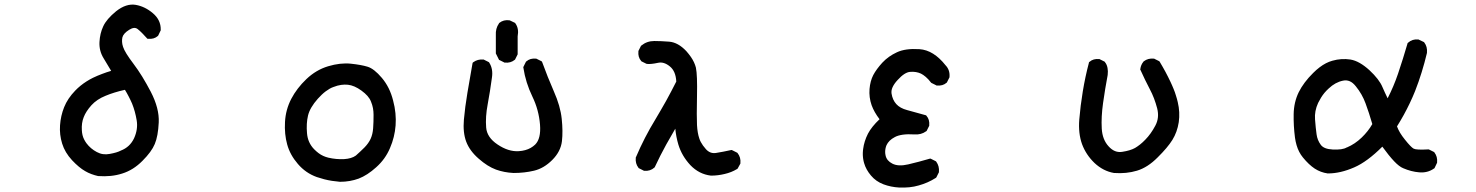

<svg xmlns="http://www.w3.org/2000/svg" viewBox="-20 -755 6540 851"><path d="M415 25.4Q399.9 22 385.3 16.6Q370.6 11.2 357.4 3.4Q330.6 -11.7 299.3 -44.9Q267.6 -79.1 255.4 -118.7Q243.2 -158.2 246.1 -199.7Q249 -241.7 264.2 -279.8Q279.8 -318.8 313.5 -353.5Q324.2 -364.7 336.9 -375Q349.6 -385.3 363.3 -394Q377 -402.8 392.1 -410.2Q401.9 -415 411.9 -419.2Q421.9 -423.3 432.1 -427.2Q442.4 -431.2 452.4 -434.6Q462.4 -438 472.7 -440.9Q454.6 -471.2 439 -497.1Q418.9 -529.8 420.9 -568.8Q422.9 -606.9 437.5 -638.2Q452.1 -670.4 494.6 -705.1Q539.6 -740.7 582 -733.4Q622.6 -726.1 657.2 -696.8Q693.4 -666.5 692.4 -623V-620.6L691.4 -618.7L681.6 -598.1L680.7 -596.7L679.2 -595.2Q662.6 -580.6 636.7 -583L632.8 -583.5L630.4 -586.4Q619.6 -598.6 609.6 -608.6Q599.6 -618.7 590.3 -626Q575.7 -637.7 552.7 -623Q526.9 -606.9 522.5 -589.4Q520.5 -580.6 521 -569.8Q521.5 -559.1 525.4 -547.4Q533.2 -522.9 571.3 -472.7Q591.3 -446.3 610.4 -415.3Q629.4 -384.3 648.4 -348.1Q686.5 -274.4 683.6 -212.4Q680.7 -151.4 666 -116.7Q651.9 -82.5 611.3 -42Q570.8 -1 521.5 14.2Q497.1 22 470.7 24.7Q444.3 27.3 416.5 25.4H415.5ZM515.1 -87.4Q535.6 -95.2 550.3 -108.9Q564.9 -122.6 574.2 -142.1Q592.3 -182.1 585.9 -221.2Q582.5 -241.7 577.4 -260.3Q572.3 -278.8 565.4 -295.9Q562 -303.7 558.3 -311.5Q554.7 -319.3 550.5 -327.1Q546.4 -335 542.2 -342.5Q538.1 -350.1 533.7 -356.9Q521.5 -354.5 510.3 -351.3Q499 -348.1 488.3 -345Q477.5 -341.8 467.5 -338.1Q457.5 -334.5 448.2 -330.6Q409.2 -314.9 385.3 -288.6Q360.8 -261.2 351.1 -235.8Q348.6 -229.5 346.7 -222.7Q344.7 -215.8 343.8 -208.5Q342.8 -201.2 342.5 -193.4Q342.3 -185.5 342.8 -177.2Q343.3 -166.5 345.7 -156.5Q348.1 -146.5 352.5 -137.7Q356.9 -128.9 362.8 -120.6Q381.3 -95.7 409.2 -81.1Q422.9 -73.7 437 -71.8Q451.2 -69.8 466.3 -72.8Q482.4 -75.7 494.6 -79.3Q506.8 -83 514.2 -86.9H514.6Z M1486.8 50.8Q1468.8 49.3 1451.4 46.6Q1434.1 43.9 1417.2 39.6Q1400.4 35.2 1384.3 29.8Q1335 12.2 1300.3 -28.3Q1265.6 -68.4 1252.9 -114.7Q1246.6 -137.2 1244.1 -162.4Q1241.7 -187.5 1243.2 -214.4Q1246.1 -269 1271 -316.9Q1295.9 -364.3 1337.9 -404.3Q1380.9 -445.3 1434.6 -461.4Q1488.3 -477.5 1535.2 -472.7Q1581.1 -467.8 1608.4 -459.5Q1623.5 -455.1 1639.4 -442.6Q1655.3 -430.2 1672.6 -409.7Q1689.9 -389.2 1702.4 -364.3Q1714.8 -339.4 1722.2 -310.1Q1730 -281.2 1732.7 -253.4Q1735.4 -225.6 1733.4 -199.2Q1729.5 -147 1708.5 -98.6Q1688 -49.8 1647.5 -13.7Q1607.9 22 1569.8 36.6Q1550.8 43.5 1530.3 47.1Q1509.8 50.8 1487.3 50.8ZM1557.1 -65.4Q1566.9 -73.7 1575.9 -82.5Q1585 -91.3 1595.2 -101.1Q1613.8 -120.1 1622.8 -139.9Q1631.8 -159.7 1633.8 -186Q1634.8 -200.2 1635.3 -215.1Q1635.7 -230 1635.7 -246.1Q1635.7 -261.2 1633.1 -275.6Q1630.4 -290 1624.5 -304.2Q1619.6 -317.4 1608.9 -329.6Q1598.1 -341.8 1582 -353.5Q1550.3 -376.5 1522 -379.4Q1507.8 -380.9 1491.9 -378.7Q1476.1 -376.5 1458.5 -369.6Q1449.7 -366.7 1441.2 -361.8Q1432.6 -356.9 1423.8 -350.3Q1415 -343.8 1406.2 -335.4Q1397.5 -327.1 1388.7 -317.4Q1353.5 -277.8 1345.2 -242.7Q1336.9 -207.5 1340.8 -164.1Q1344.2 -122.6 1372.1 -93.8Q1381.8 -84 1391.8 -76.4Q1401.9 -68.8 1412.6 -64Q1423.3 -59.1 1435.1 -56.2Q1470.7 -47.9 1505.4 -49.8Q1538.1 -51.8 1557.1 -65.4Z M2256.3 11.7Q2214.8 9.8 2178.2 -3.4Q2159.7 -10.3 2140.6 -22.2Q2121.6 -34.2 2102.1 -51.3Q2062 -85.9 2046.4 -127Q2031.2 -167.5 2036.1 -224.6Q2041 -279.8 2051.8 -344.2Q2062.5 -408.7 2074.2 -473.6L2075.2 -477.1L2078.1 -479.5Q2087.4 -486.3 2098.6 -489.3Q2109.9 -492.2 2122.1 -491.2H2124L2125.5 -490.2L2145 -480.5L2147.5 -479L2148.9 -476.6Q2166.5 -448.7 2160.2 -409.7Q2152.3 -350.6 2141.6 -293Q2130.9 -236.8 2134.8 -189.9Q2138.2 -146 2185.1 -114.7Q2233.4 -82 2279.3 -85Q2294.4 -85.9 2307.9 -89.6Q2321.3 -93.3 2332 -99.4Q2342.8 -105.5 2352.1 -114.3Q2378.4 -140.6 2373.5 -202.6Q2368.2 -268.1 2339.8 -326.7Q2324.7 -357.9 2314.7 -389.9Q2304.7 -421.9 2299.8 -454.6L2299.3 -457.5L2300.8 -460.4L2310.5 -480L2311.5 -481.9L2313 -482.9Q2329.6 -497.6 2355.5 -495.1H2357.4L2358.9 -494.1L2378.4 -484.4L2381.8 -482.4L2383.3 -479Q2406.7 -414.6 2434.6 -350.6Q2463.9 -284.7 2469.7 -228.5Q2475.6 -172.9 2470.7 -129.4Q2465.3 -83.5 2427.7 -45.9Q2390.6 -8.8 2347.2 1.5Q2304.7 11.7 2256.8 11.7ZM2214.4 -478.5 2194.8 -488.3 2191.9 -489.7 2190.4 -492.7 2178.7 -516.1 2177.7 -518.1V-520.5V-598.1Q2175.8 -628.9 2191.4 -650.9L2191.9 -652.3L2192.9 -653.3Q2211.9 -668.5 2237.8 -665L2239.3 -664.6L2240.7 -664.1L2261.2 -654.3L2263.2 -653.3L2264.6 -650.9Q2280.8 -628.4 2274.4 -593.8V-516.6V-514.2L2273.4 -512.2L2263.7 -492.7L2262.7 -490.7L2260.7 -489.3Q2243.2 -475.1 2217.8 -477.5H2215.8Z M3130.9 23.4Q3078.1 17.1 3039.6 -23.4Q3021 -43.5 3007.8 -65.9Q2994.6 -88.4 2986.8 -113.8Q2976.6 -147.9 2973.1 -184.6Q2952.6 -149.9 2933.1 -114.7Q2906.2 -65.9 2882.8 -15.6L2881.8 -13.7L2880.4 -12.2Q2861.8 4.4 2835.9 2H2834L2832.5 1L2813 -8.8L2811 -9.8L2809.6 -11.7Q2795.4 -30.3 2797.9 -55.7V-57.1L2798.8 -58.6Q2835.9 -146 2885.3 -226.6Q2897 -246.6 2908.9 -266.8Q2920.9 -287.1 2932.4 -307.9Q2943.8 -328.6 2955.1 -350.1Q2966.3 -371.6 2977.5 -393.6Q2975.1 -439.9 2948.7 -460.9Q2922.4 -482.4 2896.5 -476.6Q2864.7 -469.7 2847.7 -471.7L2845.7 -472.2L2844.2 -472.7L2824.7 -482.4L2822.8 -483.4L2821.8 -484.9Q2807.1 -501.5 2809.6 -527.3V-529.3L2810.5 -530.8L2820.3 -550.3L2821.3 -552.2L2822.8 -553.2Q2847.2 -573.2 2879.9 -573.2Q2894.5 -573.2 2911.1 -572.5Q2927.7 -571.8 2946.3 -570.3Q2985.8 -566.9 3022 -528.3Q3033.2 -515.6 3041.7 -503.4Q3050.3 -491.2 3055.9 -479Q3061.5 -466.8 3064.5 -455.1Q3071.3 -421.9 3069.3 -329.1Q3067.4 -237.3 3069.3 -200.7Q3071.3 -165 3079.6 -141.1Q3082 -133.3 3086.2 -125.5Q3090.3 -117.7 3095.9 -109.9Q3101.6 -102.1 3108.9 -93.8Q3127.9 -72.8 3153.8 -77.1Q3184.6 -82 3219.7 -89.8L3223.1 -90.3L3226.1 -88.9L3245.6 -79.1L3247.6 -78.1L3249 -76.7Q3264.2 -57.6 3261.7 -32.2V-30.3L3260.7 -28.3L3250 -8.8L3248.5 -6.8L3246.1 -5.4Q3221.7 9.3 3191.9 16.1Q3162.1 23.4 3131.8 23.4H3131.3Z M3965.3 76.2Q3928.7 74.2 3896 62Q3862.3 49.3 3840.3 22.9Q3818.4 -2.9 3810.1 -31.7Q3809.1 -35.2 3808.3 -38.3Q3807.6 -41.5 3806.9 -44.9Q3806.2 -48.3 3805.7 -51.8Q3805.2 -55.2 3804.9 -58.6Q3804.7 -62 3804.4 -65.7Q3804.2 -69.3 3804.2 -73Q3804.2 -76.7 3804.4 -80.3Q3804.7 -84 3804.9 -87.6Q3805.2 -91.3 3805.7 -94.7Q3810.1 -128.9 3827.1 -162.6Q3843.3 -193.4 3878.4 -226.6Q3854.5 -257.8 3843.3 -288.6Q3831.1 -323.7 3834 -360.4Q3835.4 -377.9 3839.6 -393.6Q3843.8 -409.2 3850.6 -422.4Q3864.3 -448.2 3890.6 -477.1Q3904.3 -491.7 3920.4 -503.2Q3936.5 -514.6 3955.6 -523.4Q3993.2 -541 4054.7 -537.1Q4070.8 -536.1 4086.2 -531Q4101.6 -525.9 4116 -516.8Q4130.4 -507.8 4144 -495.1Q4157.7 -482.4 4170.4 -466.3Q4190.9 -445.3 4188.5 -414.6V-412.6L4187.5 -410.6L4177.7 -391.1L4176.8 -389.2L4175.3 -388.2Q4158.7 -373.5 4132.8 -376H4130.9L4129.4 -377L4109.9 -386.7L4107.9 -387.7L4106.4 -389.2Q4100.6 -397 4094.7 -403.1Q4088.9 -409.2 4083.3 -414.1Q4077.6 -418.9 4072.3 -422.6Q4066.9 -426.3 4062 -428.7Q4041 -438.5 4014.6 -436.5Q3989.7 -435.1 3958.5 -400.4Q3950.2 -391.6 3944.6 -383.3Q3939 -375 3935.8 -367.7Q3932.6 -360.4 3931.6 -353.5Q3930.7 -346.7 3931.6 -340.3Q3936 -312 3952.6 -293.7Q3969.2 -275.4 4000.5 -267.1Q4034.7 -258.3 4082 -244.6L4084.5 -244.1L4086.4 -241.7Q4101.1 -225.1 4098.6 -199.2V-197.3L4097.7 -195.8L4087.9 -176.3L4086.9 -174.3L4084.5 -172.9Q4073.7 -165 4060.8 -161.6Q4047.9 -158.2 4033.7 -159.2Q4003.4 -161.1 3981.4 -158Q3959.5 -154.8 3946.3 -147.5Q3932.1 -140.1 3923.1 -131.1Q3914.1 -122.1 3909.2 -111.3Q3906.2 -104 3904.8 -96.7Q3903.3 -89.4 3903.3 -81.5Q3903.3 -73.7 3905.3 -65.4Q3910.2 -42.5 3935.1 -29.8Q3961.4 -16.1 4005.4 -26.4Q4053.2 -37.6 4099.6 -51.3L4103.5 -52.2L4106.9 -50.8L4126.5 -41L4128.4 -40L4129.9 -38.1Q4144 -18.6 4141.6 6.8V8.8L4140.6 10.3L4130.9 29.8L4129.4 32.2L4127.4 33.7Q4092.8 55.7 4052.2 66.9Q4032.2 72.8 4010.5 75Q3988.8 77.1 3965.3 76.2Z M4917.5 11.7Q4869.6 3.4 4831.1 -32.7Q4793.5 -68.8 4775.9 -116.2Q4758.8 -163.6 4763.7 -225.6Q4768.6 -285.6 4779.3 -350.3Q4790 -415 4806.2 -476.1L4806.6 -479L4809.1 -481Q4825.7 -495.6 4851.6 -493.2H4853.5L4855 -492.2L4874.5 -482.4L4876.5 -481.4L4877.9 -479Q4882.3 -473.6 4885 -467Q4887.7 -460.4 4888.9 -453.6Q4890.1 -446.8 4890.4 -439.2Q4890.6 -431.6 4889.6 -423.3V-422.9Q4877.9 -360.8 4869.1 -298.3Q4860.4 -236.8 4863.3 -185.1Q4866.2 -135.7 4894 -106Q4920.4 -76.7 4953.6 -82Q4989.7 -87.4 5010.7 -99.1Q5021.5 -105.5 5033 -114.5Q5044.4 -123.5 5056.6 -136.2Q5081.1 -161.1 5100.6 -197.8Q5119.6 -232.9 5108.9 -274.9Q5103 -297.4 5095 -318.6Q5086.9 -339.8 5076.2 -359.9Q5054.7 -400.9 5035.2 -444.3L5033.7 -446.8L5034.2 -449.2Q5036.6 -467.8 5048.3 -481.9L5048.8 -482.9L5049.8 -483.4Q5068.4 -497.6 5093.8 -495.1H5095.7L5097.2 -494.1L5116.7 -484.4L5119.1 -482.9L5120.6 -480.5Q5127 -469.7 5133.3 -458.7Q5139.6 -447.8 5145.5 -436.8Q5151.4 -425.8 5157 -414.6Q5162.6 -403.3 5168 -392.1Q5171.9 -384.3 5175 -376.7Q5178.2 -369.1 5181.4 -361.6Q5184.6 -354 5187.3 -346.4Q5189.9 -338.9 5192.1 -331.5Q5194.3 -324.2 5196.5 -316.9Q5198.7 -309.6 5200.2 -302.2Q5210.9 -257.3 5204.6 -213.4Q5197.8 -169.4 5176.3 -134.8Q5155.3 -101.1 5111.3 -57.6Q5066.9 -12.7 5019.5 1.5Q4972.7 15.6 4918.5 11.7H4918Z M5864.7 13.7Q5833.5 9.3 5807.1 -7.8Q5781.2 -24.9 5754.9 -57.1Q5745.6 -68.4 5738.5 -82Q5731.4 -95.7 5726.8 -111.6Q5722.2 -127.4 5719.7 -145Q5712.9 -197.8 5713.9 -249Q5714.8 -302.2 5736.3 -346.2Q5757.8 -389.6 5800.3 -431.6Q5814.5 -445.8 5828.6 -456.5Q5842.8 -467.3 5856.9 -474.6Q5871.1 -481.9 5885.3 -485.8Q5905.8 -491.7 5925.8 -492.9Q5945.8 -494.1 5965.3 -491.2Q5985.8 -487.8 6006.8 -475.8Q6027.8 -463.9 6049.8 -443.8Q6093.3 -403.3 6107.4 -369.1Q6117.7 -345.2 6130.4 -319.3Q6157.2 -371.6 6176.3 -427.7Q6198.7 -494.1 6218.3 -561.5L6218.8 -564L6221.2 -565.9Q6239.7 -582.5 6265.6 -580.1H6267.1L6269 -579.1L6289.6 -569.3L6291.5 -568.4L6293 -566.4Q6307.1 -547.9 6304.7 -521.5V-521V-520.5Q6294.4 -477.1 6281.2 -434.6Q6268.1 -392.1 6252 -351.1Q6241.2 -324.2 6228.5 -297.6Q6215.8 -271 6201.7 -245.4Q6187.5 -219.7 6171.9 -194.8Q6176.8 -181.2 6185.5 -166.5Q6194.3 -151.9 6207 -136.2Q6233.9 -102.5 6245.6 -96.2Q6257.3 -89.8 6310.1 -92.8H6312.5L6314.9 -91.8L6334.5 -82L6336.4 -81.1L6337.9 -79.1Q6352.1 -60.5 6349.6 -35.2V-33.7L6348.6 -31.7L6338.9 -11.2L6337.9 -9.3L6335.4 -7.8Q6307.1 12.2 6270 8.8Q6234.9 5.9 6199.7 -9.3Q6181.6 -16.6 6159.2 -40.3Q6136.7 -64 6106.9 -105Q6040 -38.1 5982.4 -13.2Q5920.9 13.7 5866.2 13.7H5865.7ZM5950.2 -101.6Q5985.8 -116.7 6015.6 -145.5Q6044.4 -173.3 6062.5 -205.1Q6047.9 -255.4 6032.7 -296.4Q6017.6 -337.9 5989.3 -372.6Q5976.1 -389.2 5962.2 -395Q5948.2 -400.9 5932.6 -397.5Q5898.4 -390.6 5869.1 -362.8Q5858.9 -353.5 5850.3 -343.3Q5841.8 -333 5835 -321.8Q5828.1 -310.5 5822.3 -298.8Q5805.7 -262.7 5808.6 -226.1Q5811.5 -187.5 5815.4 -159.7Q5818.8 -133.8 5834 -113.3Q5847.7 -94.2 5887.2 -92.3Q5908.2 -91.3 5923.8 -93.5Q5939.5 -95.7 5949.2 -101.6H5949.7Z"/></svg>

Font: NaikaiFont
Style: Bold
Weight: 700
Version: Version 1.89